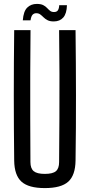

<svg xmlns="http://www.w3.org/2000/svg" viewBox="-20 -954 458 981"><path d="M209 7Q126 7 89.8 -25.8Q53.5 -58.5 52.5 -133.5Q50.5 -301 50.5 -466.8Q50.5 -632.5 52.5 -800H136Q135 -688.5 134.5 -575.8Q134 -463 134.5 -350.5Q135 -238 135.5 -126Q135.5 -93.5 152.2 -79.5Q169 -65.5 209 -65.5Q249.5 -65.5 265.8 -79.5Q282 -93.5 282 -126Q283 -238 283.5 -350.5Q284 -463 283.8 -575.8Q283.5 -688.5 282 -800H366Q368 -632.5 368.2 -466.8Q368.5 -301 366 -133.5Q365 -58.5 328.8 -25.8Q292.5 7 209 7ZM282.5 -927.5H322Q321 -885 303.5 -864.8Q286 -844.5 254.5 -844.5Q235 -844.5 223 -850.8Q211 -857 202.5 -865.5Q194 -874 185.8 -880.2Q177.5 -886.5 165 -886.5Q154 -886.5 146.5 -878.8Q139 -871 136 -850H96.5Q100 -896.5 119.2 -915.2Q138.5 -934 168 -934Q188.5 -934 200.5 -928Q212.5 -922 220.2 -913.5Q228 -905 235.8 -898.8Q243.5 -892.5 256 -892.5Q270.5 -892.5 276.2 -902Q282 -911.5 282.5 -927.5Z"/></svg>

Font: Big Shoulders
Style: Regular
Weight: 400
Designer: Patric King
Foundry: XO Type Co
Version: Version 2.002